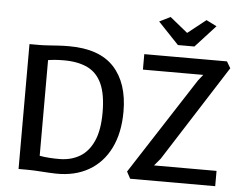

<svg xmlns="http://www.w3.org/2000/svg" viewBox="-62 -1053 1438 1138"><g transform="rotate(5 657.0 -484.0)"><path d="M88 0V-743H146Q169.5 -743 198 -745Q226.5 -747 258.2 -749Q290 -751 323 -751Q504 -751 591 -656.8Q678 -562.5 678 -393Q678 -266 633.2 -175.5Q588.5 -85 506 -37.5Q423.5 10 311 8Q271.5 7 223 3.5Q174.5 0 136 0ZM206 -89Q230 -84 263.8 -81.8Q297.5 -79.5 328 -80Q394.5 -81 445.8 -111.5Q497 -142 526 -207Q555 -272 555 -376Q555 -483.5 526.5 -546.8Q498 -610 441.2 -637.5Q384.5 -665 300 -665Q271 -665 246.5 -663Q222 -661 206 -658ZM752 0 730 -41 1102 -616 1130 -651H771V-743H1263L1286 -704L922 -134L886 -91H1258V0ZM965 -814 842 -943.5 907.5 -976 1013 -890.5 1121 -976 1183 -945 1063 -814Z"/></g></svg>

Font: Koeln Type Sans
Style: Regular
Weight: 400
Designer: Eben Sorkin
Foundry: Eben Sorkin
Version: Version 2.001